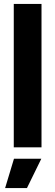

<svg xmlns="http://www.w3.org/2000/svg" viewBox="-20 -749 280 976"><path d="M50 0H191V-729H50ZM6 207H117L190 58H51Z"/></svg>

Font: Mona Sans SemiCondensed
Style: Bold
Weight: 700
Width: 4
Designer: Deni Anggara
Foundry: GitHub
Version: Version 2.000